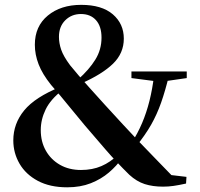

<svg xmlns="http://www.w3.org/2000/svg" viewBox="-20 -775 843 811"><path d="M263.8 16.2Q191 16.2 139.9 -11Q88.8 -38.3 62.5 -83.6Q36.2 -129 36.2 -182Q36.2 -252.6 82.2 -308.7Q128.2 -364.7 234.7 -407.8V-413.2L243.1 -393.9Q193.6 -355.3 172.9 -312.8Q152.2 -270.3 152.2 -225.5Q152.2 -176.4 173.7 -138.5Q195.2 -100.6 233.4 -78.8Q271.5 -57 322.1 -57Q370.4 -57 408.4 -73.5Q446.5 -89.9 478.5 -121.4L506.2 -106.6H495.3Q473 -74.5 440.1 -46.4Q407.2 -18.3 363.4 -1Q319.6 16.2 263.8 16.2ZM552.8 -153.9 526.4 -168.9H534.3Q561.7 -211.5 580.3 -255.5Q598.9 -299.4 611.3 -348.8Q623.7 -398.3 630.8 -456.6H693.9Q678 -390.9 660.5 -341.3Q643 -291.6 618.2 -247.9Q593.3 -204.2 552.8 -153.9ZM647.7 -430.6 535.2 -445.2V-473.2H768.8V-445.2L667.6 -430.6ZM668.7 13.4Q625.1 13.4 591.1 2.5Q557.1 -8.5 526.2 -36.8Q471.8 -90.2 426.1 -143.1Q380.4 -196.1 338.2 -245.4Q303.9 -286.9 280.1 -315.8Q256.3 -344.8 236.8 -368.4Q217.2 -391.9 195.7 -416.4Q158.7 -462.5 143 -503.6Q127.2 -544.6 127.2 -586.1Q127.2 -664.1 182 -709.3Q236.8 -754.5 322.8 -754.5Q410 -754.5 456.5 -714.6Q503 -674.6 503 -611.8Q503 -550.2 457.3 -505.8Q411.5 -461.4 322.5 -422.1V-415.9L310 -439.4Q356.7 -481.1 382.7 -523.2Q408.8 -565.2 408.8 -616.1Q408.8 -663.7 385.5 -689.8Q362.3 -715.8 321.8 -715.8Q282.4 -715.8 255.7 -689.4Q229 -662.9 229 -619.4Q229 -592.8 238.4 -565.2Q247.8 -537.5 276 -499.5Q293.7 -477.8 311.9 -456.6Q330.1 -435.3 356.1 -406.5Q382.1 -377.6 423.3 -332Q463.5 -288 497.4 -251.3Q531.3 -214.5 564.1 -180Q597 -145.5 633.5 -108.1Q670.1 -70.6 715.3 -23.8L657.9 -40.9L767.6 -27.9L765.9 0.3Q734.7 7.2 712.8 10.3Q690.8 13.4 668.7 13.4Z"/></svg>

Font: Noto Serif SC ExtraLight
Style: Regular
Weight: 200
Designer: Ryoko NISHIZUKA 西塚涼子 (kana & ideographs); Frank Grießhammer (Latin, Greek & Cyrillic); Wenlong ZHANG 张文龙 (bopomofo); San
Foundry: Adobe
Version: Version 2.002-H1;hotconv 1.1.0;makeotfexe 2.6.0